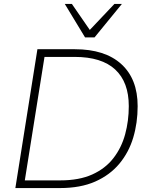

<svg xmlns="http://www.w3.org/2000/svg" viewBox="-20 -955 765 975"><path d="M58 0 170 -705H360Q513 -705 596 -629.5Q679 -554 679 -416Q679 -331 656.5 -256Q634 -181 586 -123.5Q538 -66 463.5 -33Q389 0 284 0ZM106 -39H286Q382 -39 448.5 -69Q515 -99 556 -152Q597 -205 615.5 -273Q634 -341 634 -416Q634 -538 565 -602Q496 -666 359 -666H206ZM412 -765 309 -935H345L436 -803L561 -935H599L460 -765Z"/></svg>

Font: Nunito Sans ExtraLight
Style: Italic
Weight: 200
Italic angle: -9°
Designer: Vernon Adams
Foundry: Vernon Adams
Version: Version 3.006; ttfautohint (v1.8.3)